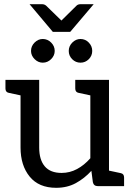

<svg xmlns="http://www.w3.org/2000/svg" viewBox="-20 -888 625 916"><path d="M248 8Q165 8 121.5 -45.5Q78 -99 78 -184V-433L22 -445Q6 -448 6 -466V-507H167V-184Q167 -126 193.5 -94.5Q220 -63 274 -63Q313 -63 347.5 -81.5Q382 -100 411 -133V-433L355 -445Q339 -448 339 -466V-507H500V-74L556 -62Q572 -59 572 -41V0H447Q427 0 423 -19L416 -73Q383 -37 342 -14.5Q301 8 248 8ZM241 -645Q241 -623 224 -606Q207 -589 184 -589Q162 -589 145 -606Q128 -623 128 -645Q128 -668 145 -685Q162 -702 184 -702Q207 -702 224 -685Q241 -668 241 -645ZM420 -645Q420 -622 403.5 -605.5Q387 -589 364 -589Q341 -589 324.5 -605.5Q308 -622 308 -645Q308 -668 325 -685Q342 -702 364 -702Q387 -702 403.5 -685Q420 -668 420 -645ZM427 -868 315 -736H232L121 -868H180Q192 -868 200 -861L273 -790L345 -861Q352 -868 365 -868Z"/></svg>

Font: Aleo
Style: Regular
Weight: 400
Designer: Alessio Laiso
Foundry: Alessio Laiso
Version: Version 2.001; ttfautohint (v1.8.4.7-5d5b);gftools[0.9.29]